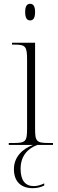

<svg xmlns="http://www.w3.org/2000/svg" viewBox="-20 -760 306 1007"><path d="M138 -653C153 -653 164 -663 164 -697C164 -730 153 -740 138 -740C123 -740 112 -730 112 -697C112 -663 123 -653 138 -653ZM26 0H153C97 21 53 64 53 127C53 193 91 227 152 227C174 227 194 222 212 213V202C189 212 175 216 157 216C112 216 88 185 88 126C88 60 123 20 176 0H258V-10H237C171 -10 164 -18 164 -86V-536H43V-526H55C113 -526 122 -518 122 -448V-85C122 -17 114 -10 49 -10H26Z"/></svg>

Font: Noto Serif Display SemiCondensed ExtraLight
Style: Regular
Weight: 200
Width: 4
Designer: Monotype Design Team
Foundry: Monotype Imaging Inc.
Version: Version 2.009